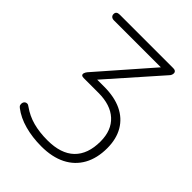

<svg xmlns="http://www.w3.org/2000/svg" viewBox="-196 -582 868 868"><g transform="rotate(45 238.0 -148.0)"><path d="M224 188Q167 188 117.5 174.5Q68 161 33 134Q26 129 24.5 122.5Q23 116 24.5 110Q26 104 30.5 100Q35 96 42 96Q49 96 56 102Q91 127 132 138Q173 149 224 149Q310 149 354 106.5Q398 64 398 -17Q398 -88 355.5 -127Q313 -166 236 -166H141Q131 -166 127.5 -170.5Q124 -175 126.5 -182.5Q129 -190 135 -197L365 -460V-447H54Q44 -447 38 -452Q32 -457 32 -466Q32 -484 54 -484H396Q405 -484 409.5 -480.5Q414 -477 414.5 -471.5Q415 -466 413 -460Q411 -454 406 -449L171 -183V-204H234Q300 -204 346 -182Q392 -160 416.5 -118Q441 -76 441 -17Q441 47 415.5 93Q390 139 341.5 163.5Q293 188 224 188Z"/></g></svg>

Font: Nunito ExtraLight
Style: Regular
Weight: 200
Designer: Vernon Adams
Foundry: Vernon Adams
Version: Version 3.602;April 4, 2023;FontCreator 14.0.0.2856 64-bit